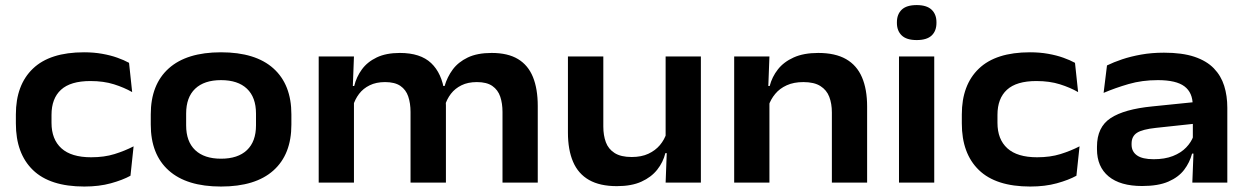

<svg xmlns="http://www.w3.org/2000/svg" viewBox="-20 -702 4793 738"><path d="M304 15Q172 15 106.5 -48.5Q41 -112 41 -227.5V-262Q41 -375.5 106.5 -438.2Q172 -501 303 -501Q340.5 -501 372.8 -495.2Q405 -489.5 431 -480.2Q457 -471 476 -460.5L488 -348Q457.5 -365.5 418 -378Q378.5 -390.5 327.5 -390.5Q251 -390.5 214.5 -357Q178 -323.5 178 -260.5V-230Q178 -166.5 216 -132Q254 -97.5 330.5 -97.5Q381 -97.5 420.2 -109.8Q459.5 -122 493.5 -139.5L481.5 -26.5Q451.5 -10 406.2 2.5Q361 15 304 15Z M829.5 15Q697.5 15 628.5 -46.8Q559.5 -108.5 559.5 -223V-262.5Q559.5 -377 628.5 -439Q697.5 -501 829.5 -501Q962 -501 1031 -439Q1100 -377 1100 -262.5V-223Q1100 -108.5 1031 -46.8Q962 15 829.5 15ZM829.5 -92Q894.5 -92 929.2 -125Q964 -158 964 -220V-265.5Q964 -328 929.2 -361Q894.5 -394 829.5 -394Q765 -394 730.2 -361Q695.5 -328 695.5 -265.5V-220Q695.5 -158 730.2 -125Q765 -92 829.5 -92Z M1911.5 0V-271.5Q1911.5 -304.5 1902.8 -330.5Q1894 -356.5 1872.5 -371.5Q1851 -386.5 1813 -386.5Q1778.5 -386.5 1753.8 -374.2Q1729 -362 1713.2 -341.5Q1697.5 -321 1690 -295.5L1675 -371.5H1689Q1699 -406 1720.2 -434.8Q1741.5 -463.5 1778 -481Q1814.5 -498.5 1870 -498.5Q1932 -498.5 1971 -475Q2010 -451.5 2028.5 -406Q2047 -360.5 2047 -294.5V0ZM1205 0V-485H1340.5L1335.5 -352L1340.5 -338V0ZM1558 0V-271.5Q1558 -305 1549.2 -331Q1540.5 -357 1519 -371.8Q1497.5 -386.5 1460 -386.5Q1426 -386.5 1401 -374.2Q1376 -362 1360.2 -341.2Q1344.5 -320.5 1337 -295L1319 -371.5H1341.5Q1350 -406.5 1371 -435.2Q1392 -464 1428 -481.2Q1464 -498.5 1517 -498.5Q1596 -498.5 1637.2 -459.5Q1678.5 -420.5 1688.5 -347Q1690.5 -337 1692.2 -322.5Q1694 -308 1694 -296.5V0Z M2299 -485V-215.5Q2299 -181.5 2308.8 -155.2Q2318.5 -129 2342.5 -113.8Q2366.5 -98.5 2408 -98.5Q2445.5 -98.5 2472.2 -111Q2499 -123.5 2516.5 -144.2Q2534 -165 2542 -190.5L2561 -113.5H2537.5Q2529 -78.5 2506.2 -49.8Q2483.5 -21 2445.5 -3.8Q2407.5 13.5 2351 13.5Q2286 13.5 2244.2 -10.2Q2202.5 -34 2182.8 -80Q2163 -126 2163 -192.5V-485ZM2674 -485V0H2538.5L2543.5 -133L2538.5 -146V-485Z M3177.5 0V-270Q3177.5 -303.5 3167.5 -329.8Q3157.5 -356 3133.5 -371.2Q3109.5 -386.5 3068 -386.5Q3031 -386.5 3004 -374.2Q2977 -362 2959.8 -341.2Q2942.5 -320.5 2934 -295L2915 -371.5H2938.5Q2947.5 -406.5 2970 -435.2Q2992.5 -464 3030.8 -481.2Q3069 -498.5 3125 -498.5Q3190.5 -498.5 3232 -474.8Q3273.5 -451 3293.2 -405Q3313 -359 3313 -292.5V0ZM2802 0V-485H2937.5L2932.5 -352L2937.5 -339V0Z M3435.5 0V-485H3571V0ZM3503.5 -548Q3464.5 -548 3446 -565.8Q3427.5 -583.5 3427.5 -614V-616.5Q3427.5 -647 3446 -664.8Q3464.5 -682.5 3503.5 -682.5Q3542 -682.5 3560.8 -664.8Q3579.5 -647 3579.5 -616.5V-614Q3579.5 -583 3561 -565.5Q3542.5 -548 3503.5 -548Z M3940 15Q3808 15 3742.5 -48.5Q3677 -112 3677 -227.5V-262Q3677 -375.5 3742.5 -438.2Q3808 -501 3939 -501Q3976.5 -501 4008.8 -495.2Q4041 -489.5 4067 -480.2Q4093 -471 4112 -460.5L4124 -348Q4093.5 -365.5 4054 -378Q4014.5 -390.5 3963.5 -390.5Q3887 -390.5 3850.5 -357Q3814 -323.5 3814 -260.5V-230Q3814 -166.5 3852 -132Q3890 -97.5 3966.5 -97.5Q4017 -97.5 4056.2 -109.8Q4095.5 -122 4129.5 -139.5L4117.5 -26.5Q4087.5 -10 4042.2 2.5Q3997 15 3940 15Z M4563 0 4568 -128 4565 -145V-276L4564.5 -297.5Q4564.5 -346 4532.8 -370Q4501 -394 4430.5 -394Q4370 -394 4318.2 -379Q4266.5 -364 4222 -345L4235 -450.5Q4260.5 -463 4293.2 -474Q4326 -485 4366.2 -492.2Q4406.5 -499.5 4454 -499.5Q4524 -499.5 4571 -483.8Q4618 -468 4645.8 -439.2Q4673.5 -410.5 4685.5 -372Q4697.5 -333.5 4697.5 -288V0ZM4370 13Q4286 13 4241.2 -24Q4196.5 -61 4196.5 -128.5V-138Q4196.5 -213.5 4249 -248Q4301.5 -282.5 4409 -293L4576 -310L4581.5 -227.5L4423 -210.5Q4371 -205 4350.2 -191.5Q4329.5 -178 4329.5 -150V-146Q4329.5 -119.5 4350.2 -104.8Q4371 -90 4414.5 -90Q4457 -90 4488.2 -102.2Q4519.5 -114.5 4539.2 -135Q4559 -155.5 4567.5 -179.5L4587.5 -111.5H4562Q4553 -77.5 4531.5 -49.2Q4510 -21 4471 -4Q4432 13 4370 13Z"/></svg>

Font: AnekLatin_SemiExpandedSemiBold
Style: Regular
Weight: 600
Width: 6
Designer: Yesha Goshar
Foundry: Ek Type
Version: Version 1.003